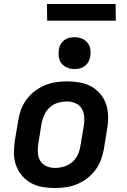

<svg xmlns="http://www.w3.org/2000/svg" viewBox="-20 -937 640 965"><path d="M256 8Q224 8 192.5 2.5Q161 -3 135 -17.5Q109 -32 89.5 -55.5Q70 -79 60 -108Q50 -137 50 -169Q50 -201 55 -233L72 -333Q76 -360 86 -387Q96 -414 114 -438Q132 -462 156 -480Q180 -498 207 -509Q234 -520 262 -524Q290 -528 317 -528Q349 -528 380.5 -522.5Q412 -517 438.5 -502.5Q465 -488 484.5 -464.5Q504 -441 513.5 -412Q523 -383 523.5 -351Q524 -319 518 -287L502 -187Q497 -160 487 -133Q477 -106 459 -82Q441 -58 417 -40Q393 -22 366.5 -11Q340 0 311.5 4Q283 8 256 8ZM256 -93Q278 -93 301 -99.5Q324 -106 342.5 -122Q361 -138 371 -159.5Q381 -181 384 -203L401 -303Q405 -326 403.5 -349Q402 -372 391 -390.5Q380 -409 360 -418Q340 -427 317 -427Q295 -427 272 -420.5Q249 -414 231 -398Q213 -382 203 -360.5Q193 -339 189 -317L173 -217Q169 -194 170 -171Q171 -148 182 -129.5Q193 -111 213 -102Q233 -93 256 -93ZM354 -590Q335 -590 318 -597Q301 -604 289.5 -618Q278 -632 275.5 -651Q273 -670 276 -689Q278 -703 285 -715Q292 -727 303.5 -735.5Q315 -744 328 -747Q341 -750 355 -750Q374 -750 391.5 -743Q409 -736 420 -722Q431 -708 434 -689Q437 -670 433 -651Q431 -637 424 -625Q417 -613 405.5 -604.5Q394 -596 381 -593Q368 -590 354 -590ZM562 -833H217L216 -917H561Z"/></svg>

Font: Iosevka Extended
Style: Bold Italic
Weight: 700
Width: 7
Italic angle: -9°
Monospace: yes
Designer: Belleve Invis
Foundry: Belleve Invis
Version: Version 32.5.0; ttfautohint (v1.8.4)